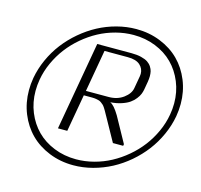

<svg xmlns="http://www.w3.org/2000/svg" viewBox="-131 -1018 1303 1244"><g transform="rotate(15 521.0 -396.0)"><path d="M676.8 -122.1 590.8 -276.9Q588.9 -280.3 585 -287.1Q576.2 -302.7 572.3 -310.1Q568.4 -317.4 560.8 -328.9Q553.2 -340.3 548.1 -345Q543 -349.6 534.4 -356.2Q525.9 -362.8 517.1 -365.5Q508.3 -368.2 496.3 -370.1Q484.4 -372.1 469.7 -372.1H414.6L370.6 -122.1H308.1L412.6 -715.8H642.6Q680.2 -715.8 708.5 -708.7Q736.8 -701.7 753.2 -690.7Q769.5 -679.7 779.5 -664.1Q789.6 -648.4 792.7 -633.8Q795.9 -619.1 795.9 -602.3Q795.9 -585.4 792.5 -564.5L782.7 -508.3Q779.8 -493.2 773.7 -478Q767.6 -462.9 753.4 -444.6Q739.3 -426.3 719.2 -412.1Q699.2 -397.9 666.5 -387Q633.8 -376 593.3 -373L592.8 -372.1Q618.2 -362.3 654.3 -302.2L747.6 -133.3L745.6 -122.1ZM469.7 -684.6 420.4 -403.3H572.3Q630.9 -403.3 671.6 -433.6Q712.4 -463.9 718.8 -502L733.4 -585.4Q734.9 -593.8 734.9 -601.6Q734.9 -636.7 708.3 -660.6Q681.6 -684.6 626 -684.6ZM1028.3 -396Q1016.6 -331.1 988.5 -268.8Q960.4 -206.5 920.4 -154.1Q880.4 -101.6 828.4 -57.1Q776.4 -12.7 718.3 18.1Q660.2 48.8 595 66.2Q529.8 83.5 464.8 83.5Q377.9 83.5 302.7 53.2Q227.5 22.9 174.8 -29.8Q122.1 -82.5 92.3 -155.8Q62.5 -229 62.5 -312.5Q62.5 -354 69.8 -396Q81.5 -460.9 109.6 -523.2Q137.7 -585.4 178 -637.9Q218.3 -690.4 270.3 -734.6Q322.3 -778.8 380.4 -809.8Q438.5 -840.8 503.7 -857.9Q568.8 -875 633.8 -875Q720.7 -875 795.9 -844.7Q871.1 -814.5 923.6 -762Q976.1 -709.5 1005.9 -636.2Q1035.6 -563 1035.6 -480Q1035.6 -438.5 1028.3 -396ZM626.5 -833.5Q566.9 -833.5 507.3 -817.9Q447.8 -802.2 395 -773.9Q342.3 -745.6 294.7 -705.3Q247.1 -665 210.4 -616.9Q173.8 -568.8 147.9 -512.2Q122.1 -455.6 111.8 -396Q105 -357.4 105 -319.3Q105 -243.2 132.3 -176.5Q159.7 -109.9 207.5 -61.8Q255.4 -13.7 324 13.9Q392.6 41.5 472.2 41.5Q531.7 41.5 591.3 25.9Q650.9 10.3 703.6 -18.1Q756.3 -46.4 804 -86.7Q851.6 -127 888.2 -175Q924.8 -223.1 950.7 -279.8Q976.6 -336.4 986.8 -396Q993.7 -434.6 993.7 -472.7Q993.7 -548.8 966.3 -615.5Q939 -682.1 891.1 -730.2Q843.3 -778.3 774.7 -805.9Q706.1 -833.5 626.5 -833.5Z"/></g></svg>

Font: Resagnicto
Style: Italic
Weight: 500
Italic angle: -10°
Version: Version 0.999